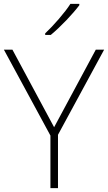

<svg xmlns="http://www.w3.org/2000/svg" viewBox="-20 -970 557 990"><path d="M389 -943V-950H343C316 -907 255 -837 213 -798V-790H242C294 -833 356 -899 389 -943ZM259 -314 44 -714H0L240 -271V0H279V-275L517 -714H474Z"/></svg>

Font: Noto Sans Sinhala ExtraLight
Style: Regular
Weight: 200
Designer: Jelle Bosma - Monotype Design Team
Foundry: Monotype Imaging Inc.
Version: Version 2.006